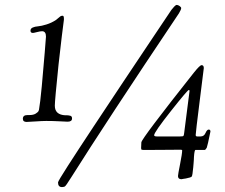

<svg xmlns="http://www.w3.org/2000/svg" viewBox="-20 -670 914 781"><path d="M554 -68Q554 -69 554.5 -79.5Q555 -90 555 -91Q556 -106 769 -375Q793 -405 800 -405Q809 -405 809 -393Q809 -392 792.5 -261Q776 -130 776 -121Q776 -115 782 -115H796Q810 -115 816 -129Q822 -143 829 -143Q836 -143 836 -135Q824 -76 821 -69Q816 -60 812 -60H775Q771 -60 769 -32Q769 -25 768.5 -20Q768 -15 767.5 -6.5Q767 2 766 11Q763 44 760 48Q757 52 736 56Q732 56 726 57.5Q720 59 718 59Q704 59 704 46Q704 40 712.5 -2.5Q721 -45 721 -58Q721 -61 715 -61Q710 -61 648.5 -60.5Q587 -60 571 -60Q559 -60 556.5 -61Q554 -62 554 -68ZM607 -120Q607 -115 618 -115H712Q724 -115 726 -117Q728 -119 729 -128Q751 -299 751 -300Q751 -304 748 -304Q743 -304 675 -218Q607 -132 607 -120ZM216 72Q216 67 255.5 5.5Q295 -56 359.5 -153.5Q424 -251 481 -336.5Q538 -422 601 -516Q664 -610 672 -622Q672 -623 677 -629.5Q682 -636 688.5 -643Q695 -650 699 -650Q704 -650 710.5 -645.5Q717 -641 717 -637Q717 -631 708 -616Q411 -173 270 51Q247 88 243 89Q237 91 232 91Q216 91 216 72ZM73 -187Q73 -202 92 -202H100Q116 -202 125.5 -208Q135 -214 137 -219Q139 -224 139 -227Q143 -246 150 -319.5Q157 -393 162 -457L167 -521Q167 -543 151 -543Q144 -543 130.5 -539.5Q117 -536 114 -536Q104 -536 104 -545Q104 -554 113 -558Q122 -562 135 -563Q148 -564 169 -570.5Q190 -577 208 -589Q212 -592 217 -596.5Q222 -601 225.5 -603.5Q229 -606 235 -606Q240 -606 240 -594Q240 -593 240 -590Q234 -548 218 -406Q203 -260 203 -240Q203 -203 246 -201Q249 -201 253.5 -201Q258 -201 259.5 -200.5Q261 -200 264 -199.5Q267 -199 268 -198.5Q269 -198 270.5 -196.5Q272 -195 272.5 -193Q273 -191 273 -188Q273 -175 255 -175Q251 -175 223 -176.5Q195 -178 168 -178Q152 -178 124 -176Q96 -174 88 -174Q73 -174 73 -187Z"/></svg>

Font: OFL Sorts Mill Goudy TT
Style: Italic
Weight: 500
Italic angle: -6°
Version: Version 003.000